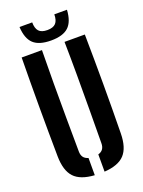

<svg xmlns="http://www.w3.org/2000/svg" viewBox="-179 -1055 851 1144"><g transform="rotate(-20 246.5 -483.5)"><path d="M46.2 -172.4Q44.2 -328.8 44.2 -486.4Q44.2 -643.9 46.2 -800H174.9Q173.2 -695.9 172.9 -587.4Q172.5 -479 173.2 -370.6Q173.9 -262.1 174.7 -157.9Q174.7 -134.7 184.7 -120.9Q194.8 -107.1 215.8 -101.2V8.1Q126.4 2.5 87 -40Q47.6 -82.5 46.2 -172.4ZM277.9 8.1V-101.2Q298.5 -107.1 308.2 -121.1Q318 -135.1 318 -157.9Q318.9 -262.1 319.5 -370.6Q320.2 -479 320 -587.4Q319.9 -695.9 318 -800H446.7Q449 -643.9 449.1 -486.4Q449.2 -328.8 446.7 -172.4Q445.4 -82.5 406.1 -40Q366.7 2.5 277.9 8.1ZM246.8 -835Q171 -835 135.6 -868Q100.3 -900.9 96.3 -975.1H176.7Q176.9 -937.2 193.2 -919.1Q209.5 -901 246.8 -901Q283.7 -901 300.3 -918.9Q316.9 -936.8 317 -975.1H397.2Q392.9 -900.9 357.6 -868Q322.3 -835 246.8 -835Z"/></g></svg>

Font: Big Shoulders Stencil Text SC Thin
Style: Regular
Weight: 100
Designer: Patric King
Foundry: XO Type Co
Version: Version 2.001